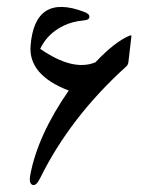

<svg xmlns="http://www.w3.org/2000/svg" viewBox="-20 -519 466 555"><path d="M178.7 -257.3Q61.5 -302.2 68.4 -387.2Q80.6 -538.6 222.7 -484.9Q238.8 -479 238.3 -470.7Q238.8 -461.4 222.2 -460Q188.5 -457 163.1 -444.3Q117.2 -421.9 96.2 -377.9Q190.9 -312 255.9 -338.9Q311.5 -397.9 354.5 -416Q360.4 -418.5 359.9 -414.1L351.1 -338.9Q350.1 -332 345.7 -327.6Q183.1 -180.7 96.2 -4.4Q85 19 74.2 15.6Q63 11.2 67.4 -12.7Q88.9 -127.9 178.7 -257.3Z"/></svg>

Font: Amiri Typewriter
Style: Regular
Weight: 400
Monospace: yes
Designer: Khaled Hosny
Version: Version 1.1